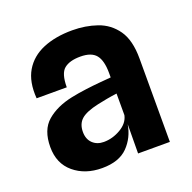

<svg xmlns="http://www.w3.org/2000/svg" viewBox="-105 -661 772 772"><g transform="rotate(-20 281.0 -275.0)"><path d="M206 6Q133.5 6 85.8 -34Q38 -74 38 -144.5Q38 -218 79.8 -253.8Q121.5 -289.5 188.5 -303.5Q219.5 -310 252.8 -314.2Q286 -318.5 315 -321Q344 -323.5 362 -325V-343.5Q362 -397 342.5 -421.2Q323 -445.5 275.5 -445.5Q229.5 -445.5 206 -426.2Q182.5 -407 182.5 -348H53.5Q48 -419.5 75.2 -465.5Q102.5 -511.5 155.8 -533.8Q209 -556 281 -556Q337.5 -556 386.8 -539Q436 -522 466.5 -478.8Q497 -435.5 497 -357V0H361L362 -125Q353 -70 315.8 -32Q278.5 6 206 6ZM248 -90.5Q285.5 -90.5 320.2 -110.8Q355 -131 362 -163.5V-256Q342 -253.5 318.2 -249.2Q294.5 -245 277.5 -241Q225 -229.5 203.5 -210.5Q182 -191.5 182 -157Q182 -126 200.5 -108.2Q219 -90.5 248 -90.5Z"/></g></svg>

Font: Spline Sans SemiBold
Style: Regular
Weight: 600
Designer: Eben Sorkin, Mirko Velimirovic
Foundry: Sorkin Type
Version: Version 1.000; ttfautohint (v1.8.3)